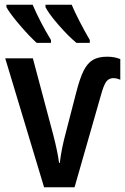

<svg xmlns="http://www.w3.org/2000/svg" viewBox="-20 -786 525 806"><path d="M485 -538V-451Q471 -458 454 -458Q435 -457 424.5 -441Q414 -425 403 -384L293 0H165L2 -541H118L203 -222Q222 -149 228 -102H231Q238 -161 255 -224L300 -398Q315 -457 331 -489Q347 -521 370 -534.5Q393 -548 430 -548Q460 -548 485 -538ZM194 -618V-606H134Q102 -635 61.5 -682.5Q21 -730 7 -756V-766H117Q149 -692 194 -618ZM357 -618V-606H301Q267 -634 226 -681Q185 -728 171 -756V-766H281Q293 -737 315 -694.5Q337 -652 357 -618Z"/></svg>

Font: Noto Sans Display Medium Narrow
Style: Regular
Weight: 500
Width: 4
Designer: Monotype Design team
Foundry: Monotype Imaging Inc.
Version: Version 1.000